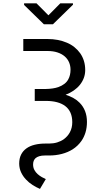

<svg xmlns="http://www.w3.org/2000/svg" viewBox="-20 -952 640 1187"><path d="M263.7 -401.9H194.8V-328.1H263.7Q302.2 -328.1 332.5 -320.1Q362.8 -312 383.8 -295.9Q404.8 -279.8 415.8 -254.9Q426.8 -230 426.8 -196.3Q426.8 -179.2 423.1 -163.6Q419.4 -147.9 412.1 -134.3Q405.3 -121.6 395.8 -110.8Q386.2 -100.1 374.5 -91.3Q356.4 -78.6 333.3 -71.5Q310.1 -64.5 283.2 -64.5H260.7Q224.1 -64.5 194.3 -57.1Q164.6 -49.8 143.6 -34.7Q122.1 -19.5 110.4 3.9Q98.6 27.3 98.6 60.1Q99.1 89.4 110.6 113.8Q122.1 138.2 140.6 157.7Q158.7 177.2 181.4 191.7Q204.1 206.1 227.1 215.8L263.2 155.3Q252 150.4 238.5 142.8Q225.1 135.3 212.9 124.5Q200.7 113.8 192.6 98.9Q184.6 84 184.6 64.5Q184.6 52.7 188.2 43Q191.9 33.2 199.7 25.9Q208.5 18.1 222.9 13.7Q237.3 9.3 257.3 9.3H283.2Q325.7 9.3 362.8 -0.5Q399.9 -10.3 429.2 -28.8Q445.3 -39.1 459 -52.2Q472.7 -65.4 483.4 -80.6Q500 -104.5 508.8 -134Q517.6 -163.6 517.6 -198.2Q517.6 -235.4 505.9 -265.1Q494.1 -294.9 472.2 -316.9Q456.1 -333.5 434.1 -345.7Q412.1 -357.9 385.7 -366.2Q413.6 -377 436 -392.6Q458.5 -408.2 474.1 -427.7Q489.7 -447.3 498.3 -470.2Q506.8 -493.2 506.8 -519Q506.8 -549.3 498.8 -575.4Q490.7 -601.6 475.6 -623Q460.9 -643.6 440.2 -660.4Q419.4 -677.2 393.6 -688Q367.7 -699.2 337.2 -705.1Q306.6 -710.9 273.4 -710.9H124V-636.7H273.4Q308.6 -636.7 335.2 -627.9Q361.8 -619.1 379.9 -603.5Q397.9 -587.9 407 -566.7Q416 -545.4 416 -521Q416 -503.9 412.6 -489.3Q409.2 -474.6 402.3 -461.9Q394 -445.8 378.2 -433.6Q362.3 -421.4 340.8 -413.6Q325.2 -408.2 305.9 -405.3Q286.6 -402.3 263.7 -401.9ZM279.3 -857.4 205.6 -931.6H128.9V-921.4L251.5 -801.8H307.1L431.2 -922.9V-931.6H353Z"/></svg>

Font: Roboto Mono
Style: Regular
Weight: 400
Monospace: yes
Designer: Google
Version: Version 3.000